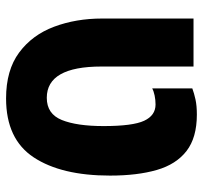

<svg xmlns="http://www.w3.org/2000/svg" viewBox="-38 -618 668 632"><g transform="rotate(90 296.0 -302.0)"><path d="M304 12Q211 12 153 -31Q95 -74 68 -146Q41 -218 41 -304V-605H199V-302Q199 -122 302 -122Q355 -122 375 -171.5Q395 -221 395 -309Q395 -405 377.5 -442.5Q360 -480 324 -480Q309 -480 294.5 -477Q280 -474 271 -469V-601Q287 -607 307.5 -611.5Q328 -616 357 -616Q433 -616 477 -582Q521 -548 539.5 -484Q558 -420 558 -330Q558 -170 498 -79Q438 12 304 12Z"/></g></svg>

Font: Noto Sans Hebrew Condensed ExtraBold
Style: Regular
Weight: 800
Width: 3
Designer: Monotype Design Team
Foundry: Monotype Imaging Inc.
Version: Version 2.004; ttfautohint (v1.8.4.7-5d5b)